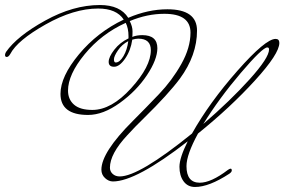

<svg xmlns="http://www.w3.org/2000/svg" viewBox="-203 -705 1133 765"><path d="M258 -456Q274 -456 289 -481.5Q304 -507 308 -541Q283 -528 267 -504.5Q251 -481 251 -468.5Q251 -456 258 -456ZM862 -516Q843 -516 756.5 -414.5Q670 -313 607 -211Q715 -304 792 -389.5Q869 -475 869 -508Q869 -516 862 -516ZM309 -552V-561Q309 -592 298 -614Q201 -570 134.5 -489Q68 -408 68 -344Q68 -309 92 -288Q116 -267 165 -267Q241 -267 319.5 -353.5Q398 -440 398 -505Q398 -551 348 -551Q338 -551 324 -547Q318 -504 295.5 -471.5Q273 -439 251.5 -439Q230 -439 230 -458.5Q230 -478 252.5 -507Q275 -536 309 -552ZM464 -668Q582 -668 582 -583Q582 -485 514 -392Q467 -329 371 -235Q334 -199 304 -166Q235 -92 235 -37Q235 -22 246 -12Q257 -2 274 -2Q351 -2 562 -173Q631 -296 743 -423Q855 -550 895 -550Q910 -550 910 -534Q910 -491 813 -384.5Q716 -278 586 -173Q540 -89 540 -43Q540 23 593 23Q638 23 705 -28Q712 -33 716 -33Q720 -33 720.5 -26.5Q721 -20 711 -13Q630 40 574 40Q545 40 528.5 17.5Q512 -5 512 -40.5Q512 -76 545 -142Q339 18 247 18Q230 18 215.5 4.5Q201 -9 201 -29Q201 -98 326 -223Q378 -275 430.5 -330Q483 -385 519.5 -450Q556 -515 556 -575Q556 -650 452 -650Q383 -650 314 -621Q325 -599 325 -580.5Q325 -562 324 -558Q342 -565 364 -565Q424 -565 424 -513Q424 -468 382.5 -405.5Q341 -343 274.5 -295Q208 -247 148 -247Q38 -247 38 -331Q38 -400 111.5 -488.5Q185 -577 290 -627Q261 -671 188 -671Q91 -671 -21.5 -607.5Q-134 -544 -162 -490Q-169 -478 -176 -478Q-183 -478 -183 -486Q-183 -491 -179 -498Q-135 -561 -23 -623Q89 -685 195 -685Q276 -685 308 -634Q387 -668 464 -668Z"/></svg>

Font: Miss Fajardose
Style: Regular
Weight: 400
Version: Version 1.000